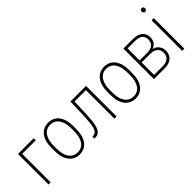

<svg xmlns="http://www.w3.org/2000/svg" viewBox="81 -1529 2348 2348"><g transform="rotate(-45 1254.5 -355.5)"><path d="M350.6 -528.3V-492.7H115.7V0H78.6V-528.3Z M420.9 -236.3V-292.5Q420.9 -351.1 434.1 -396.7Q447.3 -442.4 471.9 -473.9Q496.6 -505.4 531.5 -521.7Q566.4 -538.1 609.4 -538.1Q653.3 -538.1 688 -521.7Q722.7 -505.4 747.1 -473.9Q771.5 -442.4 784.7 -396.7Q797.9 -351.1 797.9 -292.5V-236.3Q797.9 -177.7 784.7 -131.8Q771.5 -85.9 747.1 -54.2Q722.7 -22.5 688 -5.9Q653.3 10.7 609.9 10.7Q566.4 10.7 531.7 -5.9Q497.1 -22.5 472.2 -54.2Q447.3 -85.9 434.1 -131.8Q420.9 -177.7 420.9 -236.3ZM458 -292.5V-236.3Q458 -190.4 467.5 -151.6Q477.1 -112.8 496.1 -84.5Q515.1 -56.2 543.7 -40.5Q572.3 -24.9 609.9 -24.9Q647.9 -24.9 676.5 -40.5Q705.1 -56.2 723.9 -84.5Q742.7 -112.8 752 -151.6Q761.2 -190.4 761.2 -236.3V-292.5Q761.2 -337.9 751.7 -376.2Q742.2 -414.6 722.9 -442.9Q703.6 -471.2 675.3 -487.1Q647 -502.9 609.4 -502.9Q572.3 -502.9 543.7 -487.1Q515.1 -471.2 496.1 -442.9Q477.1 -414.6 467.5 -376.2Q458 -337.9 458 -292.5Z M1227.5 -528.3V-492.7H996.6V-528.3ZM1255.4 -528.3V0H1217.8V-528.3ZM985.8 -528.3H1022.5L1013.7 -284.7Q1011.2 -223.6 1006.1 -177Q1001 -130.4 991.7 -96.7Q982.4 -63 968.5 -41.5Q954.6 -20 935.1 -10Q915.5 0 889.2 0H873V-35.6L887.7 -36.1Q905.3 -36.6 918.9 -44.2Q932.6 -51.8 942.9 -69.1Q953.1 -86.4 960 -115.7Q966.8 -145 971.2 -188.2Q975.6 -231.4 977.5 -291Z M1388.7 -236.3V-292.5Q1388.7 -351.1 1401.9 -396.7Q1415 -442.4 1439.7 -473.9Q1464.4 -505.4 1499.3 -521.7Q1534.2 -538.1 1577.1 -538.1Q1621.1 -538.1 1655.8 -521.7Q1690.4 -505.4 1714.8 -473.9Q1739.3 -442.4 1752.4 -396.7Q1765.6 -351.1 1765.6 -292.5V-236.3Q1765.6 -177.7 1752.4 -131.8Q1739.3 -85.9 1714.8 -54.2Q1690.4 -22.5 1655.8 -5.9Q1621.1 10.7 1577.6 10.7Q1534.2 10.7 1499.5 -5.9Q1464.8 -22.5 1439.9 -54.2Q1415 -85.9 1401.9 -131.8Q1388.7 -177.7 1388.7 -236.3ZM1425.8 -292.5V-236.3Q1425.8 -190.4 1435.3 -151.6Q1444.8 -112.8 1463.9 -84.5Q1482.9 -56.2 1511.5 -40.5Q1540 -24.9 1577.6 -24.9Q1615.7 -24.9 1644.3 -40.5Q1672.9 -56.2 1691.7 -84.5Q1710.4 -112.8 1719.7 -151.6Q1729 -190.4 1729 -236.3V-292.5Q1729 -337.9 1719.5 -376.2Q1710 -414.6 1690.7 -442.9Q1671.4 -471.2 1643.1 -487.1Q1614.7 -502.9 1577.1 -502.9Q1540 -502.9 1511.5 -487.1Q1482.9 -471.2 1463.9 -442.9Q1444.8 -414.6 1435.3 -376.2Q1425.8 -337.9 1425.8 -292.5Z M2090.3 -250.5H1928.2L1927.2 -285.2H2067.9Q2110.4 -285.2 2138.7 -297.1Q2167 -309.1 2181.6 -332.5Q2196.3 -356 2196.3 -390.1Q2196.3 -417 2187.7 -436.5Q2179.2 -456.1 2162.1 -468.8Q2145 -481.4 2119.9 -487.5Q2094.7 -493.7 2061 -493.7H1939V0H1901.9V-528.3H2061Q2101.6 -528.3 2133.1 -520Q2164.6 -511.7 2187 -494.6Q2209.5 -477.5 2221.2 -451.9Q2232.9 -426.3 2232.9 -390.6Q2232.9 -366.2 2225.6 -344.7Q2218.3 -323.2 2203.6 -306.4Q2189 -289.6 2167.7 -279.3Q2146.5 -269 2119.1 -266.6ZM2090.3 0H1918.9L1928.7 -34.7H2090.3Q2129.4 -34.7 2157.5 -47.4Q2185.5 -60.1 2200.4 -84.5Q2215.3 -108.9 2215.3 -144.5Q2215.3 -176.3 2200.4 -200Q2185.5 -223.6 2157.5 -237.1Q2129.4 -250.5 2090.3 -250.5H1976.6L1977.5 -285.2H2125L2143.1 -272.5Q2175.3 -269 2199.7 -250.5Q2224.1 -231.9 2238 -204.3Q2252 -176.8 2252 -144.5Q2252 -108.4 2240.2 -81.3Q2228.5 -54.2 2207 -36.1Q2185.5 -18.1 2155.8 -9Q2126 0 2090.3 0Z M2427.2 -528.3V0H2390.1V-528.3ZM2379.4 -689Q2379.4 -702.6 2387.7 -711.7Q2396 -720.7 2408.7 -720.7Q2421.9 -720.7 2429.7 -711.7Q2437.5 -702.6 2437.5 -689Q2437.5 -675.8 2429.7 -666.7Q2421.9 -657.7 2408.7 -657.7Q2396 -657.7 2387.7 -666.7Q2379.4 -675.8 2379.4 -689Z"/></g></svg>

Font: Roboto Condensed ExtraLight
Style: Regular
Weight: 250
Designer: Christian Robertson
Foundry: Google
Version: Version 3.008; 2023